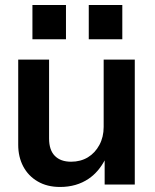

<svg xmlns="http://www.w3.org/2000/svg" viewBox="-20 -739 611 759"><path d="M389.8 -503.3V-237.2C389.8 -210.7 384.2 -187 372.9 -166C361.6 -145 346.4 -128.7 327.4 -117.1C308.3 -105.6 286.2 -99.7 261.1 -99.7C233.3 -99.7 211.9 -107.4 196.7 -122.9C181.5 -138.3 174 -161.3 174 -191.7V-503.3H52V-166.5C52 -134.8 58.6 -106.5 71.8 -81.2C85.1 -56.1 104.1 -36.2 129 -21.8C153.8 -7.2 183.3 0.1 217.5 0.1C260.8 0.1 298.3 -10.7 330.3 -32.3C357.6 -50.8 377.9 -75.7 393.7 -104.9V-9.6H512.8V-503.3ZM240.8 -583.7V-719.2H108.2V-583.7ZM463.5 -583.7V-719.2H330.9V-583.7Z"/></svg>

Font: Diatome Semibold
Style: Regular
Weight: 600
Designer: 15.100.17
Foundry: 15.100.17
Version: Version 1.005;Fontself Maker 3.5.8